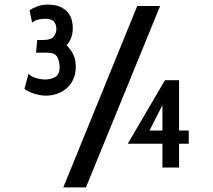

<svg xmlns="http://www.w3.org/2000/svg" viewBox="-20 -726 923 831"><path d="M179 -312C195 -312 210.8 -314.7 226.5 -320C242.2 -325.3 256 -333.2 268 -343.5C280 -353.8 289.7 -366.8 297 -382.5C304.3 -398.2 308 -416.3 308 -437C308 -459 304 -477.5 296 -492.5C288 -507.5 278.7 -520 268 -530C275.3 -537.3 281.7 -547.3 287 -560C292.3 -572.7 295 -587.7 295 -605C295 -615 293.7 -625.8 291 -637.5C288.3 -649.2 283 -660.2 275 -670.5C267 -680.8 255.8 -689.3 241.5 -696C227.2 -702.7 208.7 -706 186 -706C169.3 -706 153.7 -703.2 139 -697.5C124.3 -691.8 114 -686.3 108 -681L119 -628C126.3 -634.7 135.7 -639.2 147 -641.5C158.3 -643.8 168 -645 176 -645C194 -645 206.5 -640.8 213.5 -632.5C220.5 -624.2 224 -613.7 224 -601C224 -588.3 220.2 -577.2 212.5 -567.5C204.8 -557.8 189.7 -553 167 -553H141L136 -498H185C207 -498 221.3 -491.7 228 -479C234.7 -466.3 238 -451.3 238 -434C238 -414.7 232 -401.2 220 -393.5C208 -385.8 193 -382 175 -382C168.3 -382 161.2 -382.7 153.5 -384C145.8 -385.3 138.5 -387.2 131.5 -389.5C124.5 -391.8 118.5 -394.7 113.5 -398C108.5 -401.3 105.3 -404.7 104 -408L86 -342C88 -339.3 92 -336.3 98 -333C104 -329.7 111.2 -326.5 119.5 -323.5C127.8 -320.5 137.2 -317.8 147.5 -315.5C157.8 -313.2 168.3 -312 179 -312ZM352 85 673 -700H574L254 85ZM755 -104H797V-161H755V-379H694L533 -104H683V-1H755ZM683 -271V-161H627Z"/></svg>

Font: Cabin Condensed
Style: Regular
Weight: 400
Designer: Pablo Impallari
Foundry: Pablo Impallari. www.impallari.com Igino Marini. www.ikern.com
Version: Version 1.006